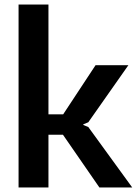

<svg xmlns="http://www.w3.org/2000/svg" viewBox="-20 -828 604 848"><path d="M62 -808H194V-323H259L402 -540H547L370 -288L348 -279V-276L370 -267L564 0H419L258 -233H194V0H62Z"/></svg>

Font: Encode Sans Narrow
Style: SemiBold
Weight: 600
Designer: Pablo Impallari, Andres Torresi
Foundry: Pablo Impallari, Andres Torresi
Version: Version 1.000; ttfautohint (v1.00) -l 8 -r 50 -G 200 -x 14 -